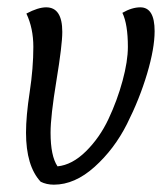

<svg xmlns="http://www.w3.org/2000/svg" viewBox="-20 -494 442 524"><path d="M71 -366Q71 -417 52 -457Q84 -474 106 -474Q150 -474 150 -407Q150 -371 134 -274Q118 -177 118 -132Q118 -68 137 -40Q177 -44 214.5 -81Q252 -118 276 -169Q300 -220 314.5 -273.5Q329 -327 329 -366Q329 -428 314 -459Q340 -474 363 -474Q402 -474 402 -409Q402 -362 381.5 -293Q361 -224 326.5 -155.5Q292 -87 238 -38.5Q184 10 127 10Q107 10 91 2Q51 -41 51 -132Q51 -177 61 -242.5Q71 -308 71 -366Z"/></svg>

Font: Overlock
Style: Italic
Weight: 400
Designer: Dario Muhafara
Foundry: Dario Manuel Muhafara
Version: Version 1.002